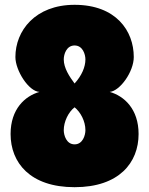

<svg xmlns="http://www.w3.org/2000/svg" viewBox="-20 -746 620 798"><path d="M436 -364C479 -368 536 -448 536 -509C536 -618 462 -726 290 -726C126 -726 44 -618 44 -509C44 -453 99 -366 144 -364C84 -347 24 -293 24 -189C24 -70 105 32 290 32C475 32 556 -70 556 -189C556 -293 496 -347 436 -364ZM245 -499C245 -520 256 -557 290 -557C324 -557 335 -520 335 -499C335 -468 320 -432 290 -399C269 -427 245 -463 245 -499ZM245 -205C245 -240 264 -280 290 -300C315 -280 335 -242 335 -205C335 -184 324 -146 290 -146C256 -146 245 -184 245 -205Z"/></svg>

Font: Spicy Rice
Style: Regular
Weight: 400
Designer: Astigmatic (AOETI)
Foundry: Astigmatic (AOETI)
Version: Version 1.000